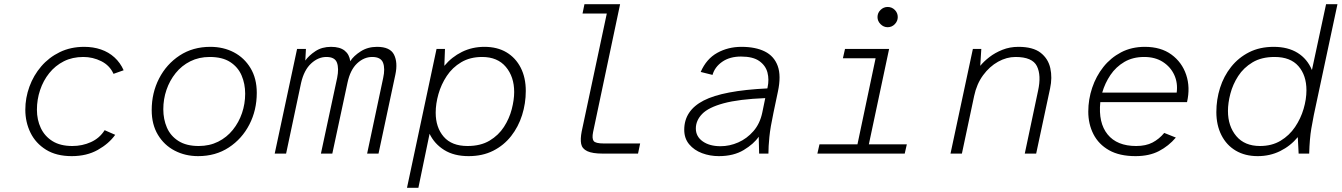

<svg xmlns="http://www.w3.org/2000/svg" viewBox="-20 -728 6360 910"><path d="M320 12Q247 12 198 -18.5Q149 -49 124.5 -99Q100 -149 100 -208Q100 -264 119.5 -317.5Q139 -371 175.5 -413.5Q212 -456 263.5 -481Q315 -506 379 -506Q422 -506 458.5 -493.5Q495 -481 522.5 -456Q550 -431 566 -395L518 -378Q500 -418 460 -438Q420 -458 375 -458Q323 -458 282.5 -437.5Q242 -417 213.5 -381.5Q185 -346 170 -301Q155 -256 155 -208Q155 -160 173.5 -121Q192 -82 229 -59Q266 -36 323 -36Q370 -36 411 -54.5Q452 -73 476 -111L526 -89Q496 -47 443.5 -17.5Q391 12 320 12Z M919 12Q858 12 808 -14Q758 -40 728.5 -89Q699 -138 699 -206Q699 -288 734 -356Q769 -424 831.5 -465Q894 -506 977 -506Q1039 -506 1088.5 -480Q1138 -454 1167.5 -405Q1197 -356 1197 -288Q1197 -206 1162 -138Q1127 -70 1064.5 -29Q1002 12 919 12ZM922 -36Q973 -36 1014 -56.5Q1055 -77 1083.5 -112.5Q1112 -148 1127 -192Q1142 -236 1142 -284Q1142 -331 1125 -370.5Q1108 -410 1071 -434Q1034 -458 974 -458Q923 -458 882 -437.5Q841 -417 812.5 -381.5Q784 -346 769 -302Q754 -258 754 -210Q754 -163 771 -123.5Q788 -84 825.5 -60Q863 -36 922 -36Z M1282 0 1388 -496H1430L1427 -441Q1444 -465 1475 -485.5Q1506 -506 1549 -506Q1591 -506 1613.5 -488Q1636 -470 1640 -438Q1656 -463 1689.5 -484.5Q1723 -506 1767 -506Q1829 -506 1847.5 -469Q1866 -432 1854 -375L1774 0H1720L1796 -358Q1806 -403 1795.5 -430.5Q1785 -458 1744 -458Q1705 -458 1672.5 -427.5Q1640 -397 1627 -336L1555 0H1501L1578 -359Q1587 -404 1577 -431Q1567 -458 1527 -458Q1488 -458 1454.5 -427Q1421 -396 1407 -335L1336 0Z M1909 162 2049 -496H2089L2086 -416Q2121 -458 2169.5 -482Q2218 -506 2276 -506Q2337 -506 2380.5 -480Q2424 -454 2448 -407Q2472 -360 2472 -297Q2472 -238 2454.5 -182.5Q2437 -127 2402.5 -83Q2368 -39 2317.5 -13.5Q2267 12 2201 12Q2132 12 2085.5 -17Q2039 -46 2016 -94L1963 162ZM2196 -36Q2258 -36 2300.5 -61.5Q2343 -87 2368.5 -126.5Q2394 -166 2405.5 -210.5Q2417 -255 2417 -292Q2417 -364 2377.5 -411Q2338 -458 2265 -458Q2208 -458 2166 -433Q2124 -408 2097.5 -368Q2071 -328 2058 -282Q2045 -236 2045 -194Q2045 -124 2083 -80Q2121 -36 2196 -36Z M2837 0Q2788 0 2763.5 -11.5Q2739 -23 2734.5 -46Q2730 -69 2737 -105L2856 -664H2741L2750 -708H2919L2791 -102Q2785 -72 2793.5 -60Q2802 -48 2842 -48H3014L3004 0Z M3387 12Q3345 12 3307.5 -2Q3270 -16 3246.5 -44Q3223 -72 3223 -113Q3223 -204 3315 -251.5Q3407 -299 3617 -309L3618 -314Q3626 -351 3617.5 -384Q3609 -417 3579 -438.5Q3549 -460 3492 -460Q3439 -460 3403.5 -435.5Q3368 -411 3357 -373L3301 -387Q3328 -449 3379.5 -477.5Q3431 -506 3494 -506Q3561 -506 3605 -484Q3649 -462 3666 -415.5Q3683 -369 3667 -294L3646 -194Q3631 -124 3626.5 -78.5Q3622 -33 3622 0H3578L3576 -80Q3553 -46 3505 -17Q3457 12 3387 12ZM3395 -35Q3438 -35 3479 -53Q3520 -71 3551 -106.5Q3582 -142 3593 -195L3607 -263Q3482 -258 3410 -238.5Q3338 -219 3308 -188Q3278 -157 3278 -119Q3278 -81 3310.5 -58Q3343 -35 3395 -35Z M3854 0 3864 -44H4044L4130 -452H3975L3985 -496H4194L4098 -44H4278L4268 0ZM4187 -599Q4168 -599 4153.5 -613.5Q4139 -628 4139 -647Q4139 -667 4153.5 -681Q4168 -695 4187 -695Q4207 -695 4221 -681Q4235 -667 4235 -647Q4235 -628 4221 -613.5Q4207 -599 4187 -599Z M4485 0 4591 -496H4631L4626 -416Q4643 -437 4669.5 -457.5Q4696 -478 4731 -492Q4766 -506 4807 -506Q4876 -506 4912 -478Q4948 -450 4958 -405Q4968 -360 4957 -309L4891 0H4837L4900 -298Q4916 -371 4894.5 -414.5Q4873 -458 4793 -458Q4751 -458 4710.5 -435.5Q4670 -413 4639.5 -371.5Q4609 -330 4597 -273L4539 0Z M5362 12Q5286 12 5236.5 -16Q5187 -44 5162.5 -92Q5138 -140 5138 -199Q5138 -257 5156.5 -312Q5175 -367 5209.5 -410.5Q5244 -454 5293.5 -480Q5343 -506 5406 -506Q5482 -506 5532 -469.5Q5582 -433 5602 -373.5Q5622 -314 5606 -244H5195Q5185 -146 5229.5 -91Q5274 -36 5365 -36Q5411 -36 5442.5 -52.5Q5474 -69 5498 -98L5553 -76Q5519 -36 5473 -12Q5427 12 5362 12ZM5204 -289H5557Q5563 -335 5545.5 -373Q5528 -411 5491.5 -434.5Q5455 -458 5403 -458Q5349 -458 5309 -434.5Q5269 -411 5243 -372.5Q5217 -334 5204 -289Z M5941 12Q5881 12 5837 -14Q5793 -40 5769 -87.5Q5745 -135 5745 -197Q5745 -256 5762.5 -311.5Q5780 -367 5815 -411Q5850 -455 5900.5 -480.5Q5951 -506 6017 -506Q6084 -506 6130 -477.5Q6176 -449 6198 -396L6265 -708H6319L6207 -183Q6203 -165 6195 -118Q6187 -71 6185 0H6135L6131 -78Q6096 -36 6047.5 -12Q5999 12 5941 12ZM5952 -36Q6008 -36 6049.5 -61Q6091 -86 6118 -126Q6145 -166 6158.5 -212Q6172 -258 6172 -300Q6172 -371 6134 -414.5Q6096 -458 6021 -458Q5959 -458 5916.5 -432.5Q5874 -407 5848.5 -367.5Q5823 -328 5811.5 -284Q5800 -240 5800 -202Q5800 -130 5839.5 -83Q5879 -36 5952 -36Z"/></svg>

Font: Atkinson Hyperlegible Mono ExtraLight
Style: Italic
Weight: 200
Italic angle: -12°
Monospace: yes
Designer: Elliott Scott, Megan Eiswerth, Linus Boman, Theodore Petrosky, Letters from Sweden
Foundry: Applied Design Works, Letters from Sweden
Version: Version 2.001